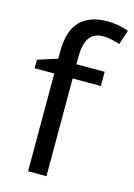

<svg xmlns="http://www.w3.org/2000/svg" viewBox="-117 -827 621 888"><g transform="rotate(15 193.5 -382.5)"><path d="M332 -468H197V0H109V-468H15V-509L109 -539V-570Q109 -674 155 -719.5Q201 -765 283 -765Q315 -765 341.5 -759.5Q368 -754 387 -747L364 -678Q348 -683 327 -688Q306 -693 284 -693Q240 -693 218.5 -663.5Q197 -634 197 -571V-536H332Z"/></g></svg>

Font: Noto Sans Meetei Mayek
Style: Regular
Weight: 400
Designer: Monotype Design Team and Neelakash Kshetrimayum
Foundry: Monotype Imaging Inc.
Version: Version 2.002